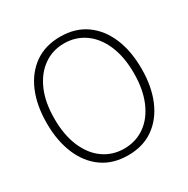

<svg xmlns="http://www.w3.org/2000/svg" viewBox="-164 -858 996 1016"><g transform="rotate(-30 334.5 -350.0)"><path d="M335 12Q243 12 178.5 -33.5Q114 -79 79.5 -160.5Q45 -242 45 -350Q45 -459 79.5 -540Q114 -621 178.5 -666.5Q243 -712 335 -712Q426 -712 490.5 -666.5Q555 -621 589.5 -540Q624 -459 624 -350Q624 -242 589.5 -160.5Q555 -79 490.5 -33.5Q426 12 335 12ZM334 -29Q405 -29 460 -67.5Q515 -106 546 -178.5Q577 -251 577 -350Q577 -450 546 -522Q515 -594 460 -632.5Q405 -671 334 -671Q264 -671 209 -632Q154 -593 123 -521.5Q92 -450 92 -350Q92 -251 123 -178.5Q154 -106 209 -67.5Q264 -29 334 -29Z"/></g></svg>

Font: DM Sans 28pt ExtraLight
Style: Regular
Weight: 250
Version: Version 4.004;gftools[0.9.30]